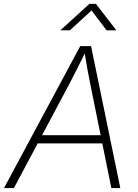

<svg xmlns="http://www.w3.org/2000/svg" viewBox="-39 -964 708 984"><path d="M-18.6 0 372.1 -727.5H427.7L577.6 0H531.7L426.3 -520Q418.5 -558.1 409.9 -604.5Q401.4 -650.9 392.1 -708H404.3Q377 -652.3 353.5 -606Q330.1 -559.6 309.1 -520L32.2 0ZM135.7 -229 142.6 -271H506.8L499.5 -229ZM319.3 -808.6H272.5L273.4 -811.5L419.4 -944.3H452.6L555.2 -811.5L554.7 -808.6H507.3L430.2 -910.6Z"/></svg>

Font: Inter 17pt ExtraLight
Style: Italic
Weight: 250
Italic angle: -9.3988°
Version: Version 4.001;git-66647c0bb